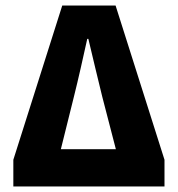

<svg xmlns="http://www.w3.org/2000/svg" viewBox="-20 -671 640 691"><path d="M28 0V-96L204 -651H396L572 -96V0ZM199 -134H397L348 -323Q336 -371 323 -426Q310 -481 298 -531H294Q283 -481 270.5 -426Q258 -371 246 -323Z"/></svg>

Font: Source Code Pro ExtraBold
Style: Regular
Weight: 800
Monospace: yes
Designer: Paul D. Hunt, Teo Tuominen
Foundry: Adobe Systems Incorporated
Version: Version 1.018;hotconv 1.0.116;makeotfexe 2.5.65601